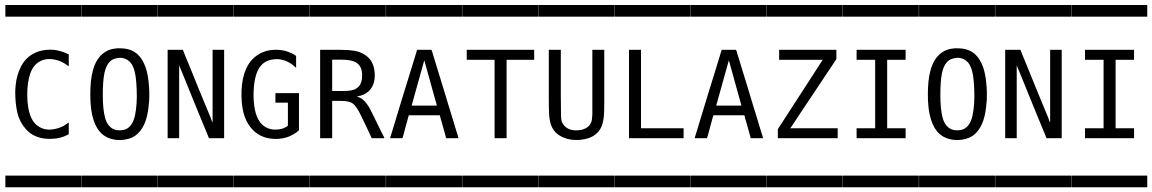

<svg xmlns="http://www.w3.org/2000/svg" viewBox="-20 -725 4728 788"><path d="M2.4 -704.6Q2.4 -704.6 8.3 -704.6H23.4H80.1H241.7H291H306.2Q306.2 -704.6 313 -704.6Q313.5 -704.1 313.5 -702.1V-693.8V-666V-659.2Q313.5 -659.2 313.5 -656.7Q313.5 -656.7 308.1 -656.7H293.9H237.8H75.2H24.9H9.8Q9.8 -656.7 2.9 -656.7Q2 -657.2 2 -659.2V-667V-695.3V-702.1Q2 -704.1 2.4 -704.6ZM262.2 -222.7V-187V-177.7Q262.2 -177.7 262.2 -174.3Q261.7 -173.8 259.8 -172.9L253.9 -169.9Q240.7 -163.6 228 -160.2Q214.8 -156.2 192.9 -155.3Q141.1 -152.8 106 -177.2Q95.7 -184.1 86.4 -194.8Q60.5 -223.6 51.5 -261.5Q42.5 -299.3 42.5 -348.1Q42.5 -357.9 44.4 -376.5Q48.3 -416 65.2 -450Q82 -483.9 112.3 -502Q137.2 -517.1 169.4 -520.3Q201.7 -523.4 229.5 -514.6Q243.7 -510.7 254.4 -505.4L259.8 -502.9L260.7 -502.4Q261.7 -502 262.2 -501.5V-497.6V-488.3V-452.6Q259.8 -454.1 254.6 -458Q249.5 -461.9 246.1 -463.9Q226.1 -476.1 206.5 -480Q158.7 -490.2 127.4 -461.4Q113.3 -448.2 104.5 -424.3Q91.8 -389.2 91.8 -336.4Q91.8 -277.3 108.4 -241.7Q117.7 -220.2 135.3 -208Q165.5 -186.5 206.1 -195.8Q229 -200.7 244.6 -210.4Q248 -212.9 254.2 -217Q260.3 -221.2 262.2 -222.7ZM2.4 -4.4H8.3H23.4H80.1H241.7H291H306.2H313Q313.5 -3.9 313.5 -2V5.9V34.2V41V43.5H308.1H293.9H237.8H75.2H24.9H9.8H2.9Q2 43 2 41V33.2V4.9V-2Q2 -3.9 2.4 -4.4Z M314.9 -4.4Q314.9 -4.4 320.8 -4.4H335.9H392.6H554.2H603.5H618.7Q618.7 -4.4 625.5 -4.4Q626 -3.9 626 -2V5.9V34.2V41Q626 41 626 43.5Q626 43.5 620.6 43.5H606.4H550.3H387.7H337.4H322.3Q322.3 43.5 315.4 43.5Q314.5 43 314.5 41V33.2V4.9V-2Q314.5 -3.9 314.9 -4.4ZM466.3 -487.3Q451.7 -485.4 442.9 -481Q417 -467.3 408.2 -422.9Q401.9 -391.6 401.9 -335.4Q401.9 -277.8 410.6 -244.1Q415.5 -224.6 424.8 -212.4Q444.8 -186 481 -190.9Q488.8 -191.4 496.6 -194.8Q524.4 -207 534.2 -252Q543.5 -298.3 541 -356.4Q539.1 -408.2 532.2 -433.1Q525.9 -456.5 515.6 -468.3Q506.8 -478.5 493.4 -483.9Q480 -489.3 466.3 -487.3ZM314.9 -704.6H320.8H335.9H392.6H554.2H603.5H618.7Q618.7 -704.6 625.5 -704.6Q626 -704.1 626 -702.1V-693.8V-666V-659.2Q626 -659.2 626 -656.7Q626 -656.7 620.6 -656.7H606.4H550.3H387.7H337.4H322.3Q322.3 -656.7 315.4 -656.7Q314.5 -657.2 314.5 -659.2V-667V-695.3V-702.1Q314.5 -704.1 314.9 -704.6ZM463.4 -526.9Q467.8 -527.3 482.9 -526.4Q522.5 -523.9 546.9 -500Q565.4 -481.9 577.1 -450.2Q586.4 -422.9 589.8 -389.6Q592.8 -360.4 592.8 -345.2Q592.8 -323.7 592.3 -313.5Q591.8 -305.7 589.8 -287.6Q581.1 -201.7 536.1 -168.9Q528.3 -163.6 520 -159.7Q506.3 -153.8 488.3 -151.4Q459.5 -147.5 432.4 -156.2Q405.3 -165 388.2 -186Q368.2 -210.4 358.9 -251Q350.6 -286.1 350.6 -338.9Q350.6 -395.5 360.8 -434.1Q374 -485.4 407.2 -508.8Q423.3 -520.5 443.4 -524.4Q447.3 -525.4 454.1 -525.9Q460.9 -526.4 463.4 -526.9Z M627.4 -704.6Q627.4 -704.6 633.3 -704.6H648.4H705.1H866.7H916H931.2Q931.2 -704.6 938 -704.6Q938.5 -704.1 938.5 -702.1V-693.8V-666V-659.2Q938.5 -659.2 938.5 -656.7Q938.5 -656.7 933.1 -656.7H918.9H862.8H700.2H649.9H634.8Q634.8 -656.7 627.9 -656.7Q627 -657.2 627 -659.2V-667V-695.3V-702.1Q627 -704.1 627.4 -704.6ZM668 -520.5H713.9H725.6Q725.6 -520.5 730 -520.5Q731.4 -519.5 732.9 -514.6Q733.9 -512.2 735.8 -507.1Q737.8 -502 738.8 -499.5Q742.7 -489.7 751 -470Q759.3 -450.2 763.2 -440.4Q772.9 -416 792.7 -367.4Q812.5 -318.8 822.8 -294.4Q826.2 -286.1 833.3 -269.3Q840.3 -252.4 843.8 -244.1Q844.7 -241.7 846.2 -237.1Q847.7 -232.4 849.1 -228.8Q850.6 -225.1 852.5 -222.2V-520.5H899.9V-157.7H854.5H842.8H837.9Q836.9 -158.2 835.4 -163.1L829.6 -177.7Q826.2 -186.5 818.4 -204.6Q810.5 -222.7 807.1 -231.9Q794.4 -261.7 772 -317.6Q749.5 -373.5 744.6 -385.3Q726.6 -430.2 725.1 -433.1Q719.2 -445.8 718.3 -448.7Q716.3 -453.1 715.8 -456.5H715.3V-157.7H668ZM627.4 -4.4H633.3H648.4H705.1H866.7H916H931.2H938Q938.5 -3.9 938.5 -2V5.9V34.2V41V43.5H933.1H918.9H862.8H700.2H649.9H634.8H627.9Q627 43 627 41V33.2V4.9V-2Q627 -3.9 627.4 -4.4Z M939.9 -704.6Q939.9 -704.6 945.8 -704.6H960.9H1017.6H1179.2H1228.5H1243.7Q1243.7 -704.6 1250.5 -704.6Q1251 -704.1 1251 -702.1V-693.8V-666V-659.2Q1251 -659.2 1251 -656.7Q1251 -656.7 1245.6 -656.7H1231.4H1175.3H1012.7H962.4H947.3Q947.3 -656.7 940.4 -656.7Q939.5 -657.2 939.5 -659.2V-667V-695.3V-702.1Q939.5 -704.1 939.9 -704.6ZM1207 -342.8V-231V-201.7V-193.8Q1207 -193.8 1207 -190.4Q1207 -189.9 1197.3 -182.1Q1185.5 -173.3 1168 -165.5Q1142.1 -154.8 1112.3 -154.8Q1056.2 -154.8 1020.5 -189Q973.1 -233.9 971.2 -326.7Q971.2 -326.7 971.2 -353.5Q976.1 -457.5 1035.2 -498Q1071.3 -522.9 1120.1 -520.5Q1142.6 -519.5 1161.6 -512.7Q1177.7 -506.3 1187 -501Q1188 -500.5 1189.9 -499Q1191.9 -497.6 1192.9 -497.1L1193.4 -496.6Q1194.3 -496.1 1194.8 -495.6Q1195.3 -494.6 1195.3 -491.7V-482.4V-446.8Q1192.9 -448.7 1187.7 -453.1Q1182.6 -457.5 1180.2 -459.5Q1160.6 -474.1 1140.1 -479Q1124 -483.4 1106.4 -481.9Q1088.9 -480 1078.1 -475.6Q1044.4 -460.9 1031.2 -418Q1022.5 -390.6 1021 -351.1Q1019.5 -322.8 1023.4 -291.5Q1027.8 -257.3 1039.6 -235.8Q1047.9 -221.2 1055.7 -213.9Q1084.5 -187 1129.4 -194.8Q1142.1 -196.8 1153.8 -203.6Q1154.3 -204.1 1155.5 -204.8Q1156.7 -205.6 1157.7 -206.1Q1158.7 -206.5 1159.7 -207.3Q1160.6 -208 1161.1 -209Q1161.6 -210 1161.6 -216.3V-235.4V-303.7H1110.4V-342.8ZM939.9 -4.4H945.8H960.9H1017.6H1179.2H1228.5H1243.7H1250.5Q1251 -3.9 1251 -2V5.9V34.2V41V43.5H1245.6H1231.4H1175.3H1012.7H962.4H947.3H940.4Q939.5 43 939.5 41V33.2V4.9V-2Q939.5 -3.9 939.9 -4.4Z M1252.4 -4.4Q1252.4 -4.4 1258.3 -4.4H1273.4H1330.1H1491.7H1541H1556.2Q1556.2 -4.4 1563 -4.4Q1563.5 -3.9 1563.5 -2V5.9V34.2V41Q1563.5 41 1563.5 43.5Q1563.5 43.5 1558.1 43.5H1543.9H1487.8H1325.2H1274.9H1259.8Q1259.8 43.5 1252.9 43.5Q1252 43 1252 41V33.2V4.9V-2Q1252 -3.9 1252.4 -4.4ZM1343.3 -480V-351.6H1390.1Q1424.3 -351.6 1439.5 -359.9Q1448.2 -365.2 1453.1 -370.6Q1466.3 -385.7 1466.3 -416Q1466.3 -452.1 1443.4 -467.3Q1423.8 -480 1383.8 -480ZM1252.4 -704.6Q1252.4 -704.6 1258.3 -704.6H1273.4H1330.1H1491.7H1541H1556.2Q1556.2 -704.6 1563 -704.6Q1563.5 -704.1 1563.5 -702.1V-693.8V-666V-659.2Q1563.5 -659.2 1563.5 -656.7Q1563.5 -656.7 1558.1 -656.7H1543.9H1487.8H1325.2H1274.9H1259.8Q1259.8 -656.7 1252.9 -656.7Q1252 -657.2 1252 -659.2V-667V-695.3V-702.1Q1252 -704.1 1252.4 -704.6ZM1293.9 -520.5H1377Q1410.2 -520.5 1433.6 -516.8Q1457 -513.2 1477.5 -500Q1487.3 -493.7 1493.2 -487.3Q1518.1 -461.9 1518.1 -415.5Q1518.1 -379.4 1499 -356.9Q1484.9 -339.8 1460.4 -332.5Q1458.5 -332 1452.6 -330.8Q1446.8 -329.6 1443.8 -328.6Q1448.2 -328.1 1454.6 -325.2Q1472.7 -317.4 1486.3 -297.4Q1496.6 -283.7 1509.8 -255.9Q1520.5 -234.4 1533.7 -207Q1536.1 -202.1 1538.8 -196.5Q1541.5 -190.9 1544.9 -184.1Q1548.3 -177.2 1550.3 -173.8Q1550.8 -172.4 1554 -166.5Q1557.1 -160.6 1558.1 -157.7H1519.5H1509.8H1505.9Q1505.4 -157.7 1503.9 -161.1Q1502 -164.1 1500.5 -168.9Q1498.5 -173.3 1494.4 -181.9Q1490.2 -190.4 1488.3 -194.8Q1485.4 -201.2 1474.1 -224.9Q1462.9 -248.5 1456.5 -260.7Q1442.4 -288.1 1430.2 -298.3Q1415.5 -311 1379.9 -311H1343.3V-157.7H1293.9Z M1564.9 -4.4Q1564.9 -4.4 1570.8 -4.4H1585.9H1642.6H1804.2H1853.5H1868.7Q1868.7 -4.4 1875.5 -4.4Q1876 -3.9 1876 -2V5.9V34.2V41Q1876 41 1876 43.5Q1876 43.5 1870.6 43.5H1856.4H1800.3H1637.7H1587.4H1572.3Q1572.3 43.5 1565.4 43.5Q1564.5 43 1564.5 41V33.2V4.9V-2Q1564.5 -3.9 1564.9 -4.4ZM1721.2 -477.1 1669.4 -291.5H1772.9L1769.5 -304.7L1761.7 -332L1737.8 -418.5L1726.6 -458.5L1723.1 -471.2ZM1564.9 -704.6Q1564.9 -704.6 1570.8 -704.6H1585.9H1642.6H1804.2H1853.5H1868.7Q1868.7 -704.6 1875.5 -704.6Q1876 -704.1 1876 -702.1V-693.8V-666V-659.2Q1876 -659.2 1876 -656.7Q1876 -656.7 1870.6 -656.7H1856.4H1800.3H1637.7H1587.4H1572.3Q1572.3 -656.7 1565.4 -656.7Q1564.5 -657.2 1564.5 -659.2V-667V-695.3V-702.1Q1564.5 -704.1 1564.9 -704.6ZM1581.1 -157.7Q1581.5 -161.6 1583.5 -167Q1584.5 -170.4 1586.7 -177Q1588.9 -183.6 1589.8 -187Q1599.6 -220.7 1607.9 -246.6Q1616.7 -275.9 1634.8 -335Q1652.8 -394 1662.1 -423.3Q1678.7 -477.1 1683.6 -493.2Q1684.6 -496.6 1686.5 -503.2Q1688.5 -509.8 1689.5 -512.7Q1690.9 -519 1691.9 -520Q1692.4 -520.5 1695.8 -520.5H1706.1H1736.8H1746.1H1748Q1750.5 -521 1750.5 -520.5L1752.9 -515.6Q1754.4 -511.7 1757.8 -499Q1760.7 -488.3 1767.8 -466.6Q1774.9 -444.8 1777.8 -433.6Q1781.2 -422.4 1785.2 -409.7Q1789.1 -397 1793.9 -381.3Q1798.8 -365.7 1801.3 -357.4Q1806.6 -338.9 1817.9 -302Q1829.1 -265.1 1835 -246.6Q1843.3 -220.7 1853 -187Q1854 -183.6 1856.2 -177Q1858.4 -170.4 1859.4 -167Q1861.3 -161.6 1861.8 -157.7H1811Q1810.5 -161.6 1808.6 -167Q1807.6 -169.4 1806.6 -174.3Q1805.7 -179.2 1804.7 -181.6L1791.5 -228.5Q1790.5 -231.4 1788.8 -237.1Q1787.1 -242.7 1786.6 -245.6Q1786.6 -246.1 1786.4 -247.6Q1786.1 -249 1785.6 -250.2Q1785.2 -251.5 1784.7 -252H1778.8H1764.6H1710H1671.4H1661.6H1658.2L1656.2 -246.6Q1655.3 -244.1 1654.1 -239.5Q1652.8 -234.9 1652.3 -232.4Q1649.9 -223.6 1645 -205.8Q1640.1 -188 1637.7 -178.7Q1637.2 -176.3 1635.7 -171.1Q1634.3 -166 1633.3 -163.1Q1631.8 -158.2 1631.3 -157.7H1627.9H1618.2Z M1877.4 -704.6Q1877.4 -704.6 1883.3 -704.6H1898.4H1955.1H2116.7H2166H2181.2Q2181.2 -704.6 2188 -704.6Q2188.5 -704.1 2188.5 -702.1V-693.8V-666V-659.2Q2188.5 -659.2 2188.5 -656.7Q2188.5 -656.7 2183.1 -656.7H2168.9H2112.8H1950.2H1899.9H1884.8Q1884.8 -656.7 1877.9 -656.7Q1877 -657.2 1877 -659.2V-667V-695.3V-702.1Q1877 -704.1 1877.4 -704.6ZM1895.5 -520.5H2172.4V-479.5H2059.1V-157.7H2009.8V-479.5H1895.5ZM1877.4 -4.4Q1877.4 -4.4 1883.3 -4.4H1898.4H1955.1H2116.7H2166H2181.2Q2181.2 -4.4 2188 -4.4Q2188.5 -3.9 2188.5 -2V5.9V34.2V41Q2188.5 41 2188.5 43.5Q2188.5 43.5 2183.1 43.5H2168.9H2112.8H1950.2H1899.9H1884.8Q1884.8 43.5 1877.9 43.5Q1877 43 1877 41V33.2V4.9V-2Q1877 -3.9 1877.4 -4.4Z M2189.9 -704.6Q2189.9 -704.6 2195.8 -704.6H2210.9H2267.6H2429.2H2478.5H2493.7Q2493.7 -704.6 2500.5 -704.6Q2501 -704.1 2501 -702.1V-693.8V-666V-659.2Q2501 -659.2 2501 -656.7Q2501 -656.7 2495.6 -656.7H2481.4H2425.3H2262.7H2212.4H2197.3Q2197.3 -656.7 2190.4 -656.7Q2189.5 -657.2 2189.5 -659.2V-667V-695.3V-702.1Q2189.5 -704.1 2189.9 -704.6ZM2232.4 -520.5H2281.7V-330.6Q2281.7 -320.8 2282 -301.5Q2282.2 -282.2 2282.2 -272.5Q2282.2 -239.7 2284.2 -231Q2285.2 -225.6 2288.6 -219.2Q2293.9 -210.4 2298.8 -206.1Q2318.4 -187.5 2353.5 -190.4Q2377.4 -192.4 2391.6 -203.6Q2401.9 -211.4 2406.2 -222.7Q2410.2 -231.4 2411.1 -255.4V-292.5V-520.5H2460V-310.1Q2460 -264.6 2458.5 -249.5Q2455.1 -214.8 2444.3 -196.8Q2427.7 -168.5 2394 -157.7Q2360.4 -147 2324.2 -151.9Q2309.1 -153.8 2293.5 -160.2Q2259.8 -174.3 2246.1 -201.7Q2236.3 -220.7 2233.9 -252.4Q2232.4 -273.9 2232.4 -316.4ZM2189.9 -4.4H2195.8H2210.9H2267.6H2429.2H2478.5H2493.7Q2493.7 -4.4 2500.5 -4.4Q2501 -3.9 2501 -2V5.9V34.2V41Q2501 41 2501 43.5Q2501 43.5 2495.6 43.5H2481.4H2425.3H2262.7H2212.4H2197.3Q2197.3 43.5 2190.4 43.5Q2189.5 43 2189.5 41V33.2V4.9V-2Q2189.5 -3.9 2189.9 -4.4Z M2502.4 -704.6Q2502.4 -704.6 2508.3 -704.6H2523.4H2580.1H2741.7H2791H2806.2Q2806.2 -704.6 2813 -704.6Q2813.5 -704.1 2813.5 -702.1V-693.8V-666V-659.2Q2813.5 -659.2 2813.5 -656.7Q2813.5 -656.7 2808.1 -656.7H2793.9H2737.8H2575.2H2524.9H2509.8Q2509.8 -656.7 2502.9 -656.7Q2502 -657.2 2502 -659.2V-667V-695.3V-702.1Q2502 -704.1 2502.4 -704.6ZM2561.5 -520.5H2610.8V-198.7H2785.6V-157.7H2561.5ZM2502.4 -4.4Q2502.4 -4.4 2508.3 -4.4H2523.4H2580.1H2741.7H2791H2806.2Q2806.2 -4.4 2813 -4.4Q2813.5 -3.9 2813.5 -2V5.9V34.2V41Q2813.5 41 2813.5 43.5Q2813.5 43.5 2808.1 43.5H2793.9H2737.8H2575.2H2524.9H2509.8Q2509.8 43.5 2502.9 43.5Q2502 43 2502 41V33.2V4.9V-2Q2502 -3.9 2502.4 -4.4Z M2814.9 -4.4Q2814.9 -4.4 2820.8 -4.4H2835.9H2892.6H3054.2H3103.5H3118.7Q3118.7 -4.4 3125.5 -4.4Q3126 -3.9 3126 -2V5.9V34.2V41Q3126 41 3126 43.5Q3126 43.5 3120.6 43.5H3106.4H3050.3H2887.7H2837.4H2822.3Q2822.3 43.5 2815.4 43.5Q2814.5 43 2814.5 41V33.2V4.9V-2Q2814.5 -3.9 2814.9 -4.4ZM2971.2 -477.1 2919.4 -291.5H3022.9L3019.5 -304.7L3011.7 -332L2987.8 -418.5L2976.6 -458.5L2973.1 -471.2ZM2814.9 -704.6Q2814.9 -704.6 2820.8 -704.6H2835.9H2892.6H3054.2H3103.5H3118.7Q3118.7 -704.6 3125.5 -704.6Q3126 -704.1 3126 -702.1V-693.8V-666V-659.2Q3126 -659.2 3126 -656.7Q3126 -656.7 3120.6 -656.7H3106.4H3050.3H2887.7H2837.4H2822.3Q2822.3 -656.7 2815.4 -656.7Q2814.5 -657.2 2814.5 -659.2V-667V-695.3V-702.1Q2814.5 -704.1 2814.9 -704.6ZM2831.1 -157.7Q2831.5 -161.6 2833.5 -167Q2834.5 -170.4 2836.7 -177Q2838.9 -183.6 2839.8 -187Q2849.6 -220.7 2857.9 -246.6Q2866.7 -275.9 2884.8 -335Q2902.8 -394 2912.1 -423.3Q2928.7 -477.1 2933.6 -493.2Q2934.6 -496.6 2936.5 -503.2Q2938.5 -509.8 2939.5 -512.7Q2940.9 -519 2941.9 -520Q2942.4 -520.5 2945.8 -520.5H2956.1H2986.8H2996.1H2998Q3000.5 -521 3000.5 -520.5L3002.9 -515.6Q3004.4 -511.7 3007.8 -499Q3010.7 -488.3 3017.8 -466.6Q3024.9 -444.8 3027.8 -433.6Q3031.2 -422.4 3035.2 -409.7Q3039.1 -397 3043.9 -381.3Q3048.8 -365.7 3051.3 -357.4Q3056.6 -338.9 3067.9 -302Q3079.1 -265.1 3085 -246.6Q3093.3 -220.7 3103 -187Q3104 -183.6 3106.2 -177Q3108.4 -170.4 3109.4 -167Q3111.3 -161.6 3111.8 -157.7H3061Q3060.5 -161.6 3058.6 -167Q3057.6 -169.4 3056.6 -174.3Q3055.7 -179.2 3054.7 -181.6L3041.5 -228.5Q3040.5 -231.4 3038.8 -237.1Q3037.1 -242.7 3036.6 -245.6Q3036.6 -246.1 3036.4 -247.6Q3036.1 -249 3035.6 -250.2Q3035.2 -251.5 3034.7 -252H3028.8H3014.6H2960H2921.4H2911.6H2908.2L2906.2 -246.6Q2905.3 -244.1 2904.1 -239.5Q2902.8 -234.9 2902.3 -232.4Q2899.9 -223.6 2895 -205.8Q2890.1 -188 2887.7 -178.7Q2887.2 -176.3 2885.7 -171.1Q2884.3 -166 2883.3 -163.1Q2881.8 -158.2 2881.3 -157.7H2877.9H2868.2Z M3127.4 -704.6Q3127.4 -704.6 3133.3 -704.6H3148.4H3205.1H3366.7H3416H3431.2Q3431.2 -704.6 3438 -704.6Q3438.5 -704.1 3438.5 -702.1V-693.8V-666V-659.2Q3438.5 -659.2 3438.5 -656.7Q3438.5 -656.7 3433.1 -656.7H3418.9H3362.8H3200.2H3149.9H3134.8Q3134.8 -656.7 3127.9 -656.7Q3127 -657.2 3127 -659.2V-667V-695.3V-702.1Q3127 -704.1 3127.4 -704.6ZM3177.7 -520.5H3412.6V-494.6Q3412.6 -494.6 3412.6 -482.9Q3412.1 -481 3409.9 -478Q3407.7 -475.1 3407.2 -474.6L3395.5 -456.5Q3388.7 -446.8 3375.7 -427.2Q3362.8 -407.7 3356.4 -397.9Q3341.8 -376 3312 -331.3Q3282.2 -286.6 3267.1 -264.2Q3262.2 -256.8 3252.7 -242.2Q3243.2 -227.5 3238.3 -220.2Q3225.6 -201.7 3223.6 -198.7H3418V-157.7H3172.4V-183.1V-194.8Q3172.9 -195.8 3178.2 -204.1Q3180.2 -207.5 3184.3 -213.6Q3188.5 -219.7 3190.4 -222.7Q3196.8 -232.4 3209.5 -252.2Q3222.2 -272 3228.5 -281.7Q3258.3 -327.1 3316.9 -418Q3321.3 -424.8 3329.3 -437.5Q3337.4 -450.2 3344 -460.4Q3350.6 -470.7 3356.4 -479.5H3177.7ZM3127.4 -4.4H3133.3H3148.4H3205.1H3366.7H3416H3431.2H3438Q3438.5 -3.9 3438.5 -2V5.9V34.2V41V43.5H3433.1H3418.9H3362.8H3200.2H3149.9H3134.8H3127.9Q3127 43 3127 41V33.2V4.9V-2Q3127 -3.9 3127.4 -4.4Z M3439.9 -704.6Q3439.9 -704.6 3445.8 -704.6H3460.9H3517.6H3679.2H3728.5H3743.7Q3743.7 -704.6 3750.5 -704.6Q3751 -704.1 3751 -702.1V-693.8V-666V-659.2Q3751 -659.2 3751 -656.7Q3751 -656.7 3745.6 -656.7H3731.4H3675.3H3512.7H3462.4H3447.3Q3447.3 -656.7 3440.4 -656.7Q3439.5 -657.2 3439.5 -659.2V-667V-695.3V-702.1Q3439.5 -704.1 3439.9 -704.6ZM3495.6 -520.5H3696.8V-479.5H3621.1V-198.7H3696.8V-157.7H3495.6V-198.7H3571.8V-479.5H3495.6ZM3439.9 -4.4Q3439.9 -4.4 3445.8 -4.4H3460.9H3517.6H3679.2H3728.5H3743.7Q3743.7 -4.4 3750.5 -4.4Q3751 -3.9 3751 -2V5.9V34.2V41Q3751 41 3751 43.5Q3751 43.5 3745.6 43.5H3731.4H3675.3H3512.7H3462.4H3447.3Q3447.3 43.5 3440.4 43.5Q3439.5 43 3439.5 41V33.2V4.9V-2Q3439.5 -3.9 3439.9 -4.4Z M3752.4 -4.4Q3752.4 -4.4 3758.3 -4.4H3773.4H3830.1H3991.7H4041H4056.2Q4056.2 -4.4 4063 -4.4Q4063.5 -3.9 4063.5 -2V5.9V34.2V41Q4063.5 41 4063.5 43.5Q4063.5 43.5 4058.1 43.5H4043.9H3987.8H3825.2H3774.9H3759.8Q3759.8 43.5 3752.9 43.5Q3752 43 3752 41V33.2V4.9V-2Q3752 -3.9 3752.4 -4.4ZM3903.8 -487.3Q3889.2 -485.4 3880.4 -481Q3854.5 -467.3 3845.7 -422.9Q3839.4 -391.6 3839.4 -335.4Q3839.4 -277.8 3848.1 -244.1Q3853 -224.6 3862.3 -212.4Q3882.3 -186 3918.5 -190.9Q3926.3 -191.4 3934.1 -194.8Q3961.9 -207 3971.7 -252Q3981 -298.3 3978.5 -356.4Q3976.6 -408.2 3969.7 -433.1Q3963.4 -456.5 3953.1 -468.3Q3944.3 -478.5 3930.9 -483.9Q3917.5 -489.3 3903.8 -487.3ZM3752.4 -704.6H3758.3H3773.4H3830.1H3991.7H4041H4056.2Q4056.2 -704.6 4063 -704.6Q4063.5 -704.1 4063.5 -702.1V-693.8V-666V-659.2Q4063.5 -659.2 4063.5 -656.7Q4063.5 -656.7 4058.1 -656.7H4043.9H3987.8H3825.2H3774.9H3759.8Q3759.8 -656.7 3752.9 -656.7Q3752 -657.2 3752 -659.2V-667V-695.3V-702.1Q3752 -704.1 3752.4 -704.6ZM3900.9 -526.9Q3905.3 -527.3 3920.4 -526.4Q3960 -523.9 3984.4 -500Q4002.9 -481.9 4014.6 -450.2Q4023.9 -422.9 4027.3 -389.6Q4030.3 -360.4 4030.3 -345.2Q4030.3 -323.7 4029.8 -313.5Q4029.3 -305.7 4027.3 -287.6Q4018.6 -201.7 3973.6 -168.9Q3965.8 -163.6 3957.5 -159.7Q3943.8 -153.8 3925.8 -151.4Q3897 -147.5 3869.9 -156.2Q3842.8 -165 3825.7 -186Q3805.7 -210.4 3796.4 -251Q3788.1 -286.1 3788.1 -338.9Q3788.1 -395.5 3798.3 -434.1Q3811.5 -485.4 3844.7 -508.8Q3860.8 -520.5 3880.9 -524.4Q3884.8 -525.4 3891.6 -525.9Q3898.4 -526.4 3900.9 -526.9Z M4064.9 -704.6Q4064.9 -704.6 4070.8 -704.6H4085.9H4142.6H4304.2H4353.5H4368.7Q4368.7 -704.6 4375.5 -704.6Q4376 -704.1 4376 -702.1V-693.8V-666V-659.2Q4376 -659.2 4376 -656.7Q4376 -656.7 4370.6 -656.7H4356.4H4300.3H4137.7H4087.4H4072.3Q4072.3 -656.7 4065.4 -656.7Q4064.5 -657.2 4064.5 -659.2V-667V-695.3V-702.1Q4064.5 -704.1 4064.9 -704.6ZM4105.5 -520.5H4151.4H4163.1Q4163.1 -520.5 4167.5 -520.5Q4168.9 -519.5 4170.4 -514.6Q4171.4 -512.2 4173.3 -507.1Q4175.3 -502 4176.3 -499.5Q4180.2 -489.7 4188.5 -470Q4196.8 -450.2 4200.7 -440.4Q4210.4 -416 4230.2 -367.4Q4250 -318.8 4260.3 -294.4Q4263.7 -286.1 4270.8 -269.3Q4277.8 -252.4 4281.2 -244.1Q4282.2 -241.7 4283.7 -237.1Q4285.2 -232.4 4286.6 -228.8Q4288.1 -225.1 4290 -222.2V-520.5H4337.4V-157.7H4292H4280.3H4275.4Q4274.4 -158.2 4272.9 -163.1L4267.1 -177.7Q4263.7 -186.5 4255.9 -204.6Q4248 -222.7 4244.6 -231.9Q4231.9 -261.7 4209.5 -317.6Q4187 -373.5 4182.1 -385.3Q4164.1 -430.2 4162.6 -433.1Q4156.7 -445.8 4155.8 -448.7Q4153.8 -453.1 4153.3 -456.5H4152.8V-157.7H4105.5ZM4064.9 -4.4H4070.8H4085.9H4142.6H4304.2H4353.5H4368.7H4375.5Q4376 -3.9 4376 -2V5.9V34.2V41V43.5H4370.6H4356.4H4300.3H4137.7H4087.4H4072.3H4065.4Q4064.5 43 4064.5 41V33.2V4.9V-2Q4064.5 -3.9 4064.9 -4.4Z M4377.4 -704.6Q4377.4 -704.6 4383.3 -704.6H4398.4H4455.1H4616.7H4666H4681.2Q4681.2 -704.6 4688 -704.6Q4688.5 -704.1 4688.5 -702.1V-693.8V-666V-659.2Q4688.5 -659.2 4688.5 -656.7Q4688.5 -656.7 4683.1 -656.7H4668.9H4612.8H4450.2H4399.9H4384.8Q4384.8 -656.7 4377.9 -656.7Q4377 -657.2 4377 -659.2V-667V-695.3V-702.1Q4377 -704.1 4377.4 -704.6ZM4433.1 -520.5H4634.3V-479.5H4558.6V-198.7H4634.3V-157.7H4433.1V-198.7H4509.3V-479.5H4433.1ZM4377.4 -4.4Q4377.4 -4.4 4383.3 -4.4H4398.4H4455.1H4616.7H4666H4681.2Q4681.2 -4.4 4688 -4.4Q4688.5 -3.9 4688.5 -2V5.9V34.2V41Q4688.5 41 4688.5 43.5Q4688.5 43.5 4683.1 43.5H4668.9H4612.8H4450.2H4399.9H4384.8Q4384.8 43.5 4377.9 43.5Q4377 43 4377 41V33.2V4.9V-2Q4377 -3.9 4377.4 -4.4Z"/></svg>

Font: ERD_A
Style: Medium
Weight: 500
Version: Version 001.000